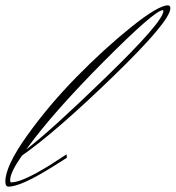

<svg xmlns="http://www.w3.org/2000/svg" viewBox="-35 -696 657 718"><path d="M574 -658Q544 -658 353 -466Q162 -274 63 -137Q155 -207 365.5 -411.5Q576 -616 576 -655Q576 -657 574 -658ZM593 -676Q602 -676 602 -665Q602 -617 387.5 -409.5Q173 -202 47 -114Q3 -51 3 -23Q3 -14 7 -14Q48 -14 154 -80L214 -119L215 -106Q190 -90 158 -70Q42 2 -3 2Q-15 2 -15 -17Q-15 -75 66 -188.5Q147 -302 251.5 -408.5Q356 -515 456.5 -595.5Q557 -676 593 -676Z"/></svg>

Font: Herr Von Muellerhoff
Style: Regular
Weight: 400
Version: Version 1.000